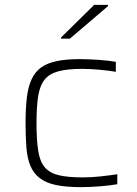

<svg xmlns="http://www.w3.org/2000/svg" viewBox="-20 -761 562 789"><path d="M312 8Q250 8 208.5 -1Q167 -10 142 -30Q117 -50 104.5 -80.5Q92 -111 88.5 -154.5Q85 -198 85 -254Q85 -317 90.5 -361.5Q96 -406 110.5 -436.5Q125 -467 150 -484.5Q175 -502 213.5 -510Q252 -518 307 -518Q345 -518 386.5 -515Q428 -512 456 -507V-466Q427 -471 388 -474.5Q349 -478 318 -478Q257 -478 220 -468Q183 -458 163.5 -434Q144 -410 137 -366.5Q130 -323 130 -256Q130 -186 137 -141.5Q144 -97 164 -73.5Q184 -50 221.5 -41Q259 -32 321 -32Q357 -32 396.5 -36.5Q436 -41 462 -45V-4Q435 1 393 4.5Q351 8 312 8ZM231 -602V-607L367 -741H424V-736L267 -602Z"/></svg>

Font: Saira Expanded ExtraLight
Style: Regular
Weight: 250
Width: 7
Designer: Hector Gatti with collaboration of the Omnibus-Type team
Foundry: Omnibus-Type
Version: Version 1.101